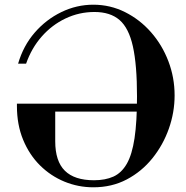

<svg xmlns="http://www.w3.org/2000/svg" viewBox="-20 -784 793 817"><path d="M377 13Q313 13 254.5 -11Q196 -35 150.5 -80Q105 -125 78.5 -189Q52 -253 52 -333V-343H596V-309H215V-183Q215 -98 256 -57.5Q297 -17 380 -17Q428 -17 462.5 -32.5Q497 -48 519.5 -87Q542 -126 552.5 -196Q563 -266 563 -374Q563 -508 545.5 -586.5Q528 -665 488.5 -699Q449 -733 382 -733Q317 -733 259 -705.5Q201 -678 157.5 -628.5Q114 -579 91 -513H57Q79 -589 127.5 -645Q176 -701 241 -732.5Q306 -764 377 -764Q449 -764 512 -732.5Q575 -701 622.5 -647Q670 -593 696.5 -523.5Q723 -454 723 -378Q723 -306 698.5 -236.5Q674 -167 628.5 -110.5Q583 -54 519.5 -20.5Q456 13 377 13Z"/></svg>

Font: Libre Bodoni
Style: Regular
Weight: 400
Designer: Pablo Impallari, Rodrigo Fuenzalida
Foundry: Impallari Type
Version: Version 2.005;gftools[0.9.23]